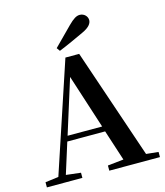

<svg xmlns="http://www.w3.org/2000/svg" viewBox="-138 -1081 1022 1186"><g transform="rotate(-15 373.0 -488.5)"><path d="M294 -815 309 -794C364 -816 417 -841 471 -866C520 -888 533 -912 533 -931C533 -954 513 -977 484 -977C463 -977 443 -965 410 -932C374 -896 334 -855 294 -815ZM328 -622 440 -275H219ZM412 0H736V-33L658 -41L419 -745H331L98 -44L13 -33V0H240V-33L146 -44L208 -241H450L514 -44L412 -33Z"/></g></svg>

Font: GenRyuMin2 TW B
Style: Regular
Weight: 700
Version: Version 2.100;PS 2.1;hotconv 16.6.51;makeotf.lib2.5.65220 DE